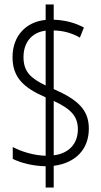

<svg xmlns="http://www.w3.org/2000/svg" viewBox="-20 -780 452 858"><path d="M184 -37V58H220V-39C321 -52 377 -116 377 -205C377 -291 326 -335 220 -382V-644C264 -643 302 -632 337 -612L355 -657C314 -679 270 -690 220 -692V-760H184V-691C97 -683 36 -620 36 -525C36 -434 85 -388 184 -345V-84C132 -85 74 -103 37 -123V-70C73 -52 127 -38 184 -37ZM184 -643V-398C118 -430 85 -459 85 -525C85 -593 125 -636 184 -643ZM220 -86V-329C295 -294 328 -262 328 -202C328 -137 287 -94 220 -86Z"/></svg>

Font: Noto Sans Devanagari ExtraCondensed Light
Style: Regular
Weight: 300
Width: 2
Designer: Jelle Bosma - Monotype Design Team
Foundry: Monotype Imaging Inc.
Version: Version 2.004